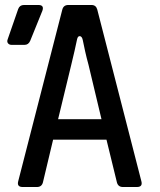

<svg xmlns="http://www.w3.org/2000/svg" viewBox="-20 -750 640 770"><path d="M71 0Q47 0 53 -23L230 -712Q235 -730 254 -730H347Q365 -730 370 -712L547 -23Q553 0 529 0H473Q454 0 449 -18L407 -190H193L152 -18Q147 0 128 0ZM213 -272H387L335 -490Q327 -519 321.5 -544Q316 -569 312 -589Q309 -604 300.5 -605Q292 -606 289 -592Q285 -572 279 -546Q273 -520 266 -491ZM27 -570Q17 -570 12 -576.5Q7 -583 11 -593L53 -714Q59 -730 76 -730H134Q158 -730 150 -707L101 -586Q94 -570 78 -570Z"/></svg>

Font: Pitagon Sans Mono Medium
Style: Regular
Weight: 500
Monospace: yes
Designer: Travis Tran
Foundry: Pitagon
Version: Version 1.001; ttfautohint (v1.8.4.7-5d5b);gftools[0.9.26]